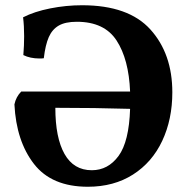

<svg xmlns="http://www.w3.org/2000/svg" viewBox="-20 -705 712 732"><path d="M637 -353Q637 -250 598.5 -168Q560 -86 487 -39.5Q414 7 315 7Q177 7 109.5 -80Q42 -167 35 -307Q41 -336 61 -356H476Q471 -479 424.5 -550.5Q378 -622 273 -622Q229 -622 204 -607.5Q179 -593 166 -563.5Q153 -534 147 -483Q142 -482 131 -482Q95 -482 69 -495Q72 -531 72 -567Q72 -607 68 -639Q111 -661 171.5 -673Q232 -685 293 -685Q470 -685 553.5 -592.5Q637 -500 637 -353ZM476 -290Q343 -294 191 -294Q191 -180 226 -118Q261 -56 330 -56Q392 -56 432 -110.5Q472 -165 476 -290Z"/></svg>

Font: Vollkorn SC
Style: Bold
Weight: 700
Designer: Friedrich Althausen
Foundry: Friedrich Althausen
Version: Version 4.015